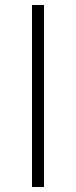

<svg xmlns="http://www.w3.org/2000/svg" viewBox="-20 -748 304 768"><path d="M108 0V-728H156V0Z"/></svg>

Font: Noto Sans JP ExtraLight
Style: Regular
Weight: 250
Designer: Ryoko NISHIZUKA  (kana, bopomofo & ideographs); Paul D. Hunt (Latin, Greek & Cyrillic); Sandoll Communications , Soo-you
Foundry: Adobe
Version: Version 2.004-H2;hotconv 1.0.118;makeotfexe 2.5.65603